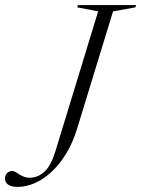

<svg xmlns="http://www.w3.org/2000/svg" viewBox="-76 -725 555 754"><path d="M227.5 -222Q210.5 -165.5 184.2 -122.5Q158 -79.5 126.5 -50.2Q95 -21 60.8 -6Q26.5 9 -6.5 9Q-32 9 -44.2 0Q-56.5 -9 -56.5 -24Q-56.5 -37 -48.2 -45.2Q-40 -53.5 -28 -53.5Q-22 -53.5 -15.2 -49.5Q-8.5 -45.5 -0.2 -40.2Q8 -35 18 -31Q28 -27 40 -27Q74 -27 99.8 -52Q125.5 -77 142.5 -134L309.5 -680.5L227.5 -696L230 -705H458.5L455.5 -696L368 -680.5Z"/></svg>

Font: Newsreader 60pt Light
Style: Italic
Weight: 300
Italic angle: -17°
Designer: Hugues Gentile
Foundry: Production Type
Version: Version 1.003